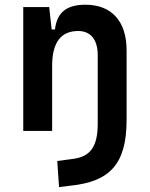

<svg xmlns="http://www.w3.org/2000/svg" viewBox="-20 -547 626 802"><path d="M226.6 234.4 275.4 228.5C438.5 211.4 508.8 138.7 508.8 -45.9V-336.9C508.8 -458 446.3 -527.3 336.9 -527.3C255.9 -527.3 217.8 -493.2 209.5 -423.8H195.8L185.5 -517.6H77.1V0H197.8V-271.5C197.8 -369.6 234.4 -417.5 306.6 -417.5C358.4 -417.5 388.2 -381.3 388.2 -317.4V-30.3C388.2 65.4 357.4 107.4 285.2 116.7L219.2 125.5Z"/></svg>

Font: Cascadia Code PL SemiBold
Style: Regular
Weight: 600
Monospace: yes
Designer: Aaron Bell
Foundry: Saja Typeworks
Version: Version 2404.023